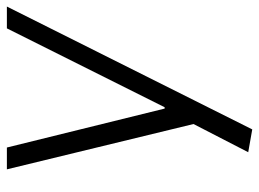

<svg xmlns="http://www.w3.org/2000/svg" viewBox="-120 -460 771 572"><g transform="rotate(-90 266.0 -174.5)"><path d="M98 179 182 16 47 -540H112L228 -70H232L467 -540H532L166 191Z"/></g></svg>

Font: Pathway Extreme 8pt Thin 12pt ExtraLight
Style: Italic
Weight: 250
Italic angle: -8°
Version: Version 1.001;gftools[0.9.26]